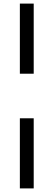

<svg xmlns="http://www.w3.org/2000/svg" viewBox="-20 -828 298 1068"><path d="M90.5 -418V-808H167.5V-418ZM90.5 220V-170H167.5V220Z"/></svg>

Font: Encode Sans SemiExpanded
Style: Regular
Weight: 400
Width: 6
Designer: Multiple Designers
Foundry: Impallari Type
Version: Version 3.002